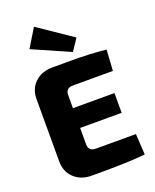

<svg xmlns="http://www.w3.org/2000/svg" viewBox="-173 -1059 935 1160"><g transform="rotate(-20 294.5 -479.5)"><path d="M212 -693Q269 -693 329.5 -693Q390 -693 448.5 -690.5Q507 -688 556 -682L548 -548H289Q267 -548 255.5 -536.5Q244 -525 244 -505V-185Q244 -165 255.5 -153.5Q267 -142 289 -142H548L556 -8Q507 -3 448.5 -0.5Q390 2 329.5 2.5Q269 3 212 3Q143 3 99.5 -38Q56 -79 56 -145V-545Q56 -612 99.5 -652.5Q143 -693 212 -693ZM74 -419H511V-292H74ZM191 -962 410 -813 360 -738 119 -844Z"/></g></svg>

Font: Exo 2 ExtraBold
Style: Regular
Weight: 800
Designer: Natanael Gama
Foundry: Natanael Gama
Version: Version 2.010